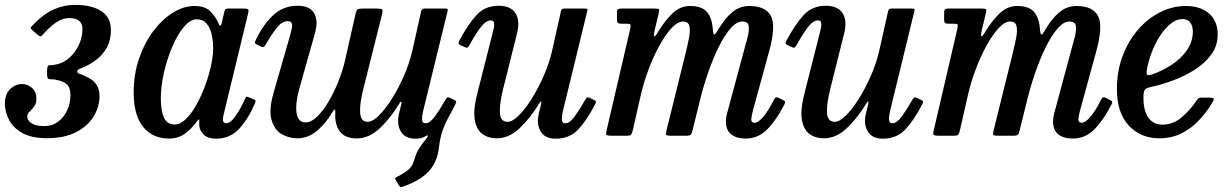

<svg xmlns="http://www.w3.org/2000/svg" viewBox="-43 -555 5037 785"><path d="M-23 -131.5Q-23 -169.5 -1.5 -190.5Q20 -211.5 47 -211.5Q69.5 -211.5 87.8 -195.5Q106 -179.5 106 -151Q106 -132 96.8 -119.8Q87.5 -107.5 78 -98.5Q68.5 -89.5 68.5 -78.5Q68.5 -63 85.8 -51.2Q103 -39.5 138.5 -39.5Q170.5 -39.5 194.2 -57.2Q218 -75 231.5 -104Q245 -133 245 -165.5Q245 -196 231 -209.8Q217 -223.5 184.5 -229Q174 -231.5 166 -230.8Q158 -230 153.8 -233.5Q149.5 -237 149.5 -252V-267Q149.5 -289 159.8 -288.5Q170 -288 184.5 -291Q216 -296.5 240.8 -318.8Q265.5 -341 279.8 -372.2Q294 -403.5 294 -437Q294 -481 240 -481Q213.5 -481 189.8 -465.5Q166 -450 141 -423.5Q132 -414.5 127.2 -408.8Q122.5 -403 112 -412L90.5 -430.5Q79.5 -439.5 84 -444.8Q88.5 -450 97.5 -459Q139.5 -501 180.2 -518Q221 -535 263.5 -535Q332 -535 371.2 -509.5Q410.5 -484 410.5 -433Q410.5 -392 395 -363Q379.5 -334 356.5 -315.5Q333.5 -297 312 -286.5Q289 -275.5 281 -272.8Q273 -270 273 -262Q273 -256 283 -253Q293 -250 307.5 -242.5Q364 -219.5 364 -163Q364 -119 340.2 -79.5Q316.5 -40 268.8 -15Q221 10 148.5 10Q86.5 10 48.8 -11Q11 -32 -6 -64.8Q-23 -97.5 -23 -131.5Z M999 -132Q973 -70.5 935.5 -29.2Q898 12 840.5 12Q807 12 790 -4.5Q773 -21 771.5 -42.5Q771 -49.5 771.5 -53.5Q772 -57.5 772 -61Q772 -73 763 -60Q742 -29.5 713.8 -9Q685.5 11.5 649 11.5Q581 11.5 542.2 -36.2Q503.5 -84 503.5 -176Q503.5 -251.5 525.8 -316Q548 -380.5 584.2 -428.5Q620.5 -476.5 664.5 -503.5Q708.5 -530.5 752 -530.5Q795.5 -530.5 817 -508.5Q838.5 -486.5 848 -464.5Q853.5 -450.5 857.2 -449.8Q861 -449 864.5 -464.5L874 -506.5Q875.5 -513.5 878.5 -516.8Q881.5 -520 890.5 -520H954Q969.5 -520 972 -516.2Q974.5 -512.5 971.5 -500.5L871 -85Q868.5 -75 868.5 -65.5Q868.5 -51 882 -51Q899 -51 919 -79.2Q939 -107.5 958 -149Q961.5 -156.5 963.2 -158.8Q965 -161 973.5 -157.5L993 -149.5Q1000.5 -146.5 1001.5 -143.5Q1002.5 -140.5 999 -132ZM828.5 -357Q828.5 -388 822.2 -415.2Q816 -442.5 801.2 -459.2Q786.5 -476 761.5 -476Q735 -476 709 -445Q683 -414 661.8 -364.8Q640.5 -315.5 627.5 -259.2Q614.5 -203 614.5 -153Q614.5 -103 627.2 -74.5Q640 -46 671 -46Q694 -46 717 -68.2Q740 -90.5 760 -126.5Q780 -162.5 795.5 -204.2Q811 -246 819.8 -286.5Q828.5 -327 828.5 -357Z M1003.5 -393.5Q1034.5 -456.5 1075.2 -494Q1116 -531.5 1174 -531.5Q1213 -531.5 1232 -512.8Q1251 -494 1251 -461Q1251 -442.5 1246 -423.5L1181 -193.5Q1164 -132.5 1169.5 -93.5Q1175 -54.5 1207 -54.5Q1229 -54.5 1253.2 -77.8Q1277.5 -101 1300 -139Q1322.5 -177 1340.5 -222Q1358.5 -267 1368 -309.5L1411.5 -502Q1414.5 -514 1419.8 -517Q1425 -520 1440 -520H1497.5Q1517 -520 1520 -516.2Q1523 -512.5 1519 -496.5L1441.5 -187.5Q1427 -129 1429.5 -93Q1432 -57 1461 -57Q1480.5 -57 1506.5 -83Q1532.5 -109 1559.5 -151.8Q1586.5 -194.5 1608.8 -245.5Q1631 -296.5 1642.5 -346.5L1679 -509Q1681.5 -520 1693.5 -520H1775.5Q1785 -520 1786.8 -518.5Q1788.5 -517 1787 -509.5L1686 -97Q1682.5 -82 1682.8 -66.5Q1683 -51 1696.5 -51Q1714.5 -51 1734.5 -78.2Q1754.5 -105.5 1777 -145Q1782 -153.5 1785.2 -156Q1788.5 -158.5 1796 -155L1812 -147.5Q1820 -144 1821.8 -140.8Q1823.5 -137.5 1818.5 -128.5Q1803.5 -98.5 1790 -74Q1776.5 -49.5 1766.5 -21.2Q1756.5 7 1751.5 48.5Q1745 107.5 1710 145.5Q1675 183.5 1604.5 208Q1596.5 210.5 1594.2 210Q1592 209.5 1587.5 202.5L1575 181Q1570.5 174 1573.5 172Q1576.5 170 1583.5 166.5Q1614 150.5 1629 136.8Q1644 123 1649.5 102Q1657.5 74.5 1666.2 59Q1675 43.5 1691.5 22.5Q1694 19.5 1696.8 16.2Q1699.5 13 1701.5 10Q1713.5 -7.5 1696.5 2Q1688 7.5 1677.5 9.8Q1667 12 1656 12Q1613 12 1595.8 -17.5Q1578.5 -47 1588 -89L1597.5 -128.5Q1600 -139 1597.5 -139.5Q1595 -140 1590.5 -133Q1552 -69.5 1508.2 -29.2Q1464.5 11 1415.5 11Q1367.5 11 1346 -18.2Q1324.5 -47.5 1328 -97Q1328.5 -107 1325.2 -107Q1322 -107 1317 -98Q1289.5 -51 1253.2 -20.2Q1217 10.5 1172.5 10.5Q1137.5 10.5 1107.8 -7.2Q1078 -25 1066.8 -66.5Q1055.5 -108 1076.5 -179L1145 -417.5Q1146.5 -424 1149 -434.5Q1151.5 -445 1151.5 -452Q1151.5 -458 1147.8 -463.2Q1144 -468.5 1134 -468.5Q1110.5 -468.5 1089.5 -442.5Q1068.5 -416.5 1045 -375.5Q1040 -367 1036.2 -363.8Q1032.5 -360.5 1023.5 -365L1007.5 -372.5Q999 -376.5 999.5 -381Q1000 -385.5 1003.5 -393.5Z M1835 -389Q1870.5 -456 1905.8 -493.8Q1941 -531.5 1995 -531.5Q2045 -531.5 2064.8 -500.8Q2084.5 -470 2070 -415L2014.5 -193Q1999 -132 2000.8 -94.5Q2002.5 -57 2032.5 -57Q2052 -57 2078.2 -83Q2104.5 -109 2131.2 -151.8Q2158 -194.5 2180.2 -245.5Q2202.5 -296.5 2214 -346.5L2250.5 -509Q2252 -515 2254.8 -517.5Q2257.5 -520 2265 -520H2346.5Q2356 -520 2358 -518.5Q2360 -517 2358 -509.5L2257.5 -97Q2254 -82 2254.2 -66.5Q2254.5 -51 2268 -51Q2286 -51 2306 -78.2Q2326 -105.5 2348.5 -145Q2353.5 -153.5 2356.8 -156Q2360 -158.5 2367.5 -155L2383.5 -147.5Q2391.5 -144 2393.2 -140.8Q2395 -137.5 2390 -128.5Q2357.5 -65 2321.8 -26.5Q2286 12 2229.5 12Q2185 12 2167.5 -17.5Q2150 -47 2159.5 -89L2169 -128Q2171.5 -139 2169 -139.8Q2166.5 -140.5 2162.5 -133.5Q2125.5 -72.5 2081.8 -31Q2038 10.5 1988 10.5Q1954 10.5 1929.5 -7Q1905 -24.5 1898 -65.8Q1891 -107 1910 -179L1970.5 -417.5Q1972.5 -425.5 1975.5 -438.2Q1978.5 -451 1977 -461.2Q1975.5 -471.5 1964 -471.5Q1944 -471.5 1922.8 -444Q1901.5 -416.5 1877.5 -372.5Q1873 -365 1869.5 -361.5Q1866 -358 1858 -362L1840.5 -370Q1832.5 -374 1831.8 -377.5Q1831 -381 1835 -389Z M2499 -520H2630Q2646 -520 2649.8 -518.2Q2653.5 -516.5 2650.5 -502.5L2634 -433Q2628.5 -410 2631.8 -406.5Q2635 -403 2650 -428.5Q2675.5 -470.5 2706.8 -500.5Q2738 -530.5 2778 -530.5Q2826.5 -530.5 2847.5 -506Q2868.5 -481.5 2871.5 -434Q2873 -414.5 2877.2 -414Q2881.5 -413.5 2892.5 -432.5Q2919.5 -478.5 2950.2 -504.5Q2981 -530.5 3020.5 -530.5Q3087.5 -530.5 3109 -489.5Q3130.5 -448.5 3100.5 -341L3035 -102Q3033 -95 3030.8 -83.2Q3028.5 -71.5 3028.5 -68Q3028.5 -53 3041.5 -53Q3057.5 -53 3078.8 -78.8Q3100 -104.5 3120 -145Q3124.5 -153.5 3128 -156.2Q3131.5 -159 3141 -154.5L3155.5 -147.5Q3165 -143 3166.5 -139.5Q3168 -136 3162.5 -125Q3130 -62.5 3093.2 -25.5Q3056.5 11.5 3005 11.5Q2968.5 11.5 2946.8 -5.5Q2925 -22.5 2925 -58.5Q2925 -76 2931 -96.5L2993 -327Q3004 -367.5 3012.5 -399Q3021 -430.5 3018.2 -448.8Q3015.5 -467 2992 -467Q2968 -467 2943.2 -438.2Q2918.5 -409.5 2895.5 -363Q2872.5 -316.5 2853.5 -262Q2834.5 -207.5 2821.5 -155.5L2788 -20.5Q2785 -8 2780.8 -4Q2776.5 0 2760 0H2703.5Q2681.5 0 2680 -4.2Q2678.5 -8.5 2683 -26L2758.5 -331Q2768.5 -370.5 2774.2 -401.2Q2780 -432 2775.2 -449.5Q2770.5 -467 2749.5 -467Q2727.5 -467 2702.5 -440Q2677.5 -413 2653.2 -369Q2629 -325 2609 -272Q2589 -219 2577 -166.5L2544 -21.5Q2540.5 -8 2537 -4Q2533.5 0 2516 0H2460Q2437 0 2435.5 -5Q2434 -10 2438.5 -28L2533 -434.5Q2536.5 -450 2534.8 -454Q2533 -458 2518.5 -458H2501.5Q2488 -458 2483.8 -460.8Q2479.5 -463.5 2479.5 -477.5V-497Q2479.5 -511 2482.2 -515.5Q2485 -520 2499 -520Z M3172.5 -389Q3208 -456 3243.2 -493.8Q3278.5 -531.5 3332.5 -531.5Q3382.5 -531.5 3402.2 -500.8Q3422 -470 3407.5 -415L3352 -193Q3336.5 -132 3338.2 -94.5Q3340 -57 3370 -57Q3389.5 -57 3415.8 -83Q3442 -109 3468.8 -151.8Q3495.5 -194.5 3517.8 -245.5Q3540 -296.5 3551.5 -346.5L3588 -509Q3589.5 -515 3592.2 -517.5Q3595 -520 3602.5 -520H3684Q3693.5 -520 3695.5 -518.5Q3697.5 -517 3695.5 -509.5L3595 -97Q3591.5 -82 3591.8 -66.5Q3592 -51 3605.5 -51Q3623.5 -51 3643.5 -78.2Q3663.5 -105.5 3686 -145Q3691 -153.5 3694.2 -156Q3697.5 -158.5 3705 -155L3721 -147.5Q3729 -144 3730.8 -140.8Q3732.5 -137.5 3727.5 -128.5Q3695 -65 3659.2 -26.5Q3623.5 12 3567 12Q3522.5 12 3505 -17.5Q3487.5 -47 3497 -89L3506.5 -128Q3509 -139 3506.5 -139.8Q3504 -140.5 3500 -133.5Q3463 -72.5 3419.2 -31Q3375.5 10.5 3325.5 10.5Q3291.5 10.5 3267 -7Q3242.5 -24.5 3235.5 -65.8Q3228.5 -107 3247.5 -179L3308 -417.5Q3310 -425.5 3313 -438.2Q3316 -451 3314.5 -461.2Q3313 -471.5 3301.5 -471.5Q3281.5 -471.5 3260.2 -444Q3239 -416.5 3215 -372.5Q3210.5 -365 3207 -361.5Q3203.5 -358 3195.5 -362L3178 -370Q3170 -374 3169.2 -377.5Q3168.5 -381 3172.5 -389Z M3836.5 -520H3967.5Q3983.5 -520 3987.2 -518.2Q3991 -516.5 3988 -502.5L3971.5 -433Q3966 -410 3969.2 -406.5Q3972.5 -403 3987.5 -428.5Q4013 -470.5 4044.2 -500.5Q4075.5 -530.5 4115.5 -530.5Q4164 -530.5 4185 -506Q4206 -481.5 4209 -434Q4210.5 -414.5 4214.8 -414Q4219 -413.5 4230 -432.5Q4257 -478.5 4287.8 -504.5Q4318.5 -530.5 4358 -530.5Q4425 -530.5 4446.5 -489.5Q4468 -448.5 4438 -341L4372.5 -102Q4370.5 -95 4368.2 -83.2Q4366 -71.5 4366 -68Q4366 -53 4379 -53Q4395 -53 4416.2 -78.8Q4437.5 -104.5 4457.5 -145Q4462 -153.5 4465.5 -156.2Q4469 -159 4478.5 -154.5L4493 -147.5Q4502.5 -143 4504 -139.5Q4505.5 -136 4500 -125Q4467.5 -62.5 4430.8 -25.5Q4394 11.5 4342.5 11.5Q4306 11.5 4284.2 -5.5Q4262.5 -22.5 4262.5 -58.5Q4262.5 -76 4268.5 -96.5L4330.5 -327Q4341.5 -367.5 4350 -399Q4358.5 -430.5 4355.8 -448.8Q4353 -467 4329.5 -467Q4305.5 -467 4280.8 -438.2Q4256 -409.5 4233 -363Q4210 -316.5 4191 -262Q4172 -207.5 4159 -155.5L4125.5 -20.5Q4122.5 -8 4118.2 -4Q4114 0 4097.5 0H4041Q4019 0 4017.5 -4.2Q4016 -8.5 4020.5 -26L4096 -331Q4106 -370.5 4111.8 -401.2Q4117.5 -432 4112.8 -449.5Q4108 -467 4087 -467Q4065 -467 4040 -440Q4015 -413 3990.8 -369Q3966.5 -325 3946.5 -272Q3926.5 -219 3914.5 -166.5L3881.5 -21.5Q3878 -8 3874.5 -4Q3871 0 3853.5 0H3797.5Q3774.5 0 3773 -5Q3771.5 -10 3776 -28L3870.5 -434.5Q3874 -450 3872.2 -454Q3870.5 -458 3856 -458H3839Q3825.5 -458 3821.2 -460.8Q3817 -463.5 3817 -477.5V-497Q3817 -511 3819.8 -515.5Q3822.5 -520 3836.5 -520Z M4523.5 -191.5Q4523.5 -263.5 4546.5 -325.2Q4569.5 -387 4609.2 -433Q4649 -479 4699.8 -504.8Q4750.5 -530.5 4805.5 -530.5Q4864 -530.5 4899.8 -500.2Q4935.5 -470 4935.5 -413.5Q4935.5 -368 4909.5 -332.2Q4883.5 -296.5 4842 -270Q4800.5 -243.5 4752 -225.8Q4703.5 -208 4658.5 -198.5Q4643 -195 4637.8 -187.8Q4632.5 -180.5 4632 -159Q4631.5 -103.5 4651.8 -74.5Q4672 -45.5 4709 -45.5Q4754 -45.5 4789.2 -76Q4824.5 -106.5 4850.5 -145.5Q4855 -152 4859.2 -154Q4863.5 -156 4875 -156H4900Q4915.5 -156 4918.5 -152.5Q4921.5 -149 4914.5 -137.5Q4892.5 -99.5 4861.2 -65.5Q4830 -31.5 4789 -10.5Q4748 10.5 4697 10.5Q4621 10.5 4572.2 -41.5Q4523.5 -93.5 4523.5 -191.5ZM4664 -249.5Q4707 -264 4746 -289.2Q4785 -314.5 4809.2 -349Q4833.5 -383.5 4834 -425Q4834 -449 4823.5 -463Q4813 -477 4791 -477Q4763 -477 4734.5 -450.5Q4706 -424 4683 -379.5Q4660 -335 4648 -281Q4644 -262.5 4645.5 -253.5Q4647 -244.5 4664 -249.5Z"/></svg>

Font: Besley* Narrow Medium
Style: Italic
Weight: 500
Width: 4
Italic angle: -13°
Designer: Owen Earl
Foundry: indestructible type*
Version: Version 3.000; ttfautohint (v1.8.3)